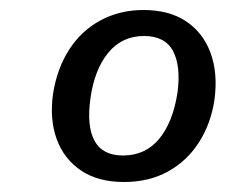

<svg xmlns="http://www.w3.org/2000/svg" viewBox="-20 -771 451 384"><path d="M267 -751Q318 -751 352 -728.5Q386 -706 401 -665.5Q416 -625 409 -572Q402 -524 378 -486.5Q354 -449 316 -428Q278 -407 228 -407Q176 -407 142 -430Q108 -453 93.5 -492.5Q79 -532 86 -583Q94 -634 118.5 -672Q143 -710 181.5 -730.5Q220 -751 267 -751ZM268 -699Q224 -699 196.5 -665.5Q169 -632 161 -575Q153 -519 169 -489.5Q185 -460 226 -460Q271 -460 298.5 -493.5Q326 -527 335 -586Q342 -639 326 -669Q310 -699 268 -699Z"/></svg>

Font: Libre Franklin Thin Medium
Style: Italic
Weight: 500
Italic angle: -8°
Version: Version 3.000